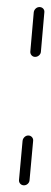

<svg xmlns="http://www.w3.org/2000/svg" viewBox="-20 -539 149 558"><path d="M49.6 -0.4Q43.3 -0.4 39.1 -4.8Q34.8 -9.3 35.2 -15.6L45.6 -129.6Q46.3 -135.9 51.1 -140.6Q55.9 -145.2 62.2 -145.2Q68.5 -145.2 72.8 -140.6Q77 -135.9 76.3 -129.6L65.9 -15.6Q65.6 -9.3 60.7 -4.8Q55.9 -0.4 49.6 -0.4ZM82.2 -373.7Q75.9 -373.7 71.9 -378.1Q67.8 -382.6 68.1 -388.9L78.1 -503.3Q78.9 -509.6 83.7 -514.1Q88.5 -518.5 94.8 -518.5Q101.1 -518.5 105.4 -514.1Q109.6 -509.6 108.9 -503.3L98.9 -388.9Q98.5 -382.6 93.5 -378.1Q88.5 -373.7 82.2 -373.7Z"/></svg>

Font: 26F Galaxy Sans Ultra Light
Style: Italic
Weight: 200
Italic angle: -5°
Designer: C₂₉H₂₅N₃O₅
Version: Version 1.200